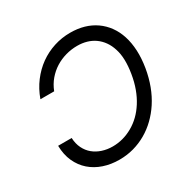

<svg xmlns="http://www.w3.org/2000/svg" viewBox="-165 -896 1058 1065"><g transform="rotate(-30 363.5 -363.5)"><path d="M46.9 -227.3H133.5Q135.3 -189.6 149.5 -160.7Q163.7 -131.7 187.3 -112.2Q210.9 -92.7 242 -82.6Q273.1 -72.4 308.2 -72.4Q375.4 -72.4 436.1 -106.9Q466.3 -123.9 492.4 -149.1Q518.5 -174.4 539.4 -207.4Q560.4 -240.4 575.3 -280.9Q590.2 -321.4 598 -369.3Q613.6 -464.5 593.4 -525.9Q583.5 -557.9 566.4 -581.9Q549.4 -605.8 526.5 -622.2Q503.6 -638.5 475.3 -646.7Q447.1 -654.8 414.8 -654.8Q377.5 -654.8 341.4 -644.7Q305.4 -634.6 274.1 -615.1Q242.9 -595.5 218.2 -566.6Q193.5 -537.6 179 -500H90.9Q110.8 -555.8 144.2 -599.8Q177.6 -643.8 220.3 -674.4Q263.1 -704.9 313.6 -721.1Q364 -737.2 417.6 -737.2Q512.1 -737.2 578.5 -691.1Q611.5 -668 635.5 -634.9Q659.4 -601.9 672.9 -559.8Q686.4 -517.8 688.9 -467.2Q691.4 -416.5 681.8 -358Q662.6 -244.7 608.3 -161.9Q582.4 -122.5 549.5 -90.7Q516.7 -58.9 478 -36.6Q439.3 -14.2 395.6 -2.1Q351.9 9.9 304 9.9Q250.4 9.9 203.8 -5.7Q157.3 -21.3 122.7 -51.5Q88.1 -81.7 68 -125.9Q47.9 -170.1 46.9 -227.3Z"/></g></svg>

Font: Inter P
Style: Italic
Weight: 400
Italic angle: -9.40001°
Designer: Rasmus Andersson
Foundry: rsms
Version: Version 3.018;git-588b23468